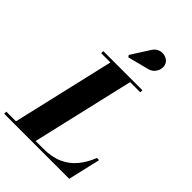

<svg xmlns="http://www.w3.org/2000/svg" viewBox="-335 -1137 1259 1259"><g transform="rotate(45 294.0 -508.0)"><path d="M36.5 0 210.5 -750H393L219 0ZM-48.5 0V-19.5H295Q373.5 -19.5 429.2 -44.5Q485 -69.5 523.2 -115.5Q561.5 -161.5 586.5 -225H606.5L554.5 0ZM120.5 -730.5V-750H483V-730.5ZM265.5 -837 256 -850 335 -974Q348 -996 366 -1006Q384 -1016 402.8 -1016Q421.5 -1016 437.2 -1008.5Q453 -1001 461.5 -989Q475 -969.5 472.2 -944.5Q469.5 -919.5 452 -899Q434.5 -878.5 403 -872.5Z"/></g></svg>

Font: Bodoni Moda 11pt ExtraBold
Style: Italic
Weight: 800
Italic angle: -13°
Version: Version 2.004